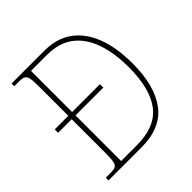

<svg xmlns="http://www.w3.org/2000/svg" viewBox="-190 -857 1000 1000"><g transform="rotate(-45 310.0 -357.0)"><path d="M45 0V-20H78Q103 -20 115 -25.5Q127 -31 131 -50Q135 -69 135 -109V-361H35V-386H135V-606Q135 -645 131 -663.5Q127 -682 115.5 -688Q104 -694 80 -694H45V-714H286Q378 -714 440 -669Q502 -624 533.5 -540.5Q565 -457 565 -342Q565 -178 498 -89Q431 0 288 0ZM279 -25Q414 -25 475.5 -104Q537 -183 537 -342Q537 -448 509.5 -526Q482 -604 425.5 -646.5Q369 -689 280 -689H163V-386H368V-361H163V-25Z"/></g></svg>

Font: Noto Serif Georgian SemiCondensed Thin
Style: Regular
Weight: 100
Width: 4
Designer: Monotype Design Team, Akaki Razmadze
Foundry: Google LLC
Version: Version 2.003; ttfautohint (v1.8.4.7-5d5b)